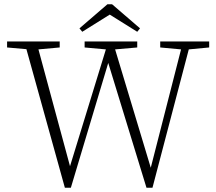

<svg xmlns="http://www.w3.org/2000/svg" viewBox="-20 -867 1004 894"><path d="M726 -646V-674H954V-646L859 -637L690 7H662L484 -574L310 7H282L103 -638L13 -646V-674H258V-646L159 -637L306 -93L473 -637L374 -646V-674H619V-646L516 -637L682 -86L823 -637ZM502 -847 632 -735 619 -719 491 -799 363 -719 350 -735 480 -847Z"/></svg>

Font: Source Serif Pro Light
Style: Regular
Weight: 300
Designer: Frank Grießhammer
Foundry: Adobe Systems Incorporated
Version: Version 3.001;hotconv 1.0.111;makeotfexe 2.5.65597